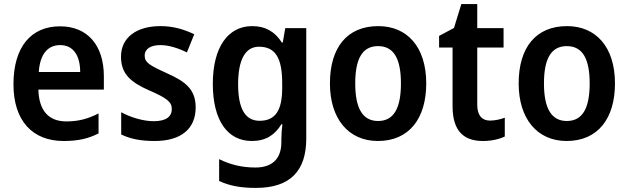

<svg xmlns="http://www.w3.org/2000/svg" viewBox="-20 -681 3080 941"><path d="M274 -552C133 -552 46 -452 46 -268C46 -89 139 10 292 10C364 10 413 -2 463 -27V-125C410 -98 364 -86 305 -86C217 -86 171 -140 168 -242H489V-307C489 -458 410 -552 274 -552ZM275 -460C341 -460 373 -406 373 -328H170C176 -416 214 -460 275 -460Z M939 -155C939 -243 888 -282 800 -321C714 -360 689 -374 689 -409C689 -440 717 -460 766 -460C807 -460 854 -445 896 -424L932 -513C880 -538 828 -553 766 -553C650 -553 573 -498 573 -403C573 -317 623 -277 711 -238C799 -200 822 -181 822 -147C822 -109 794 -87 733 -87C682 -87 619 -106 574 -131V-22C619 0 670 10 738 10C868 10 939 -50 939 -155Z M1216 -553C1097 -553 1023 -449 1023 -270C1023 -91 1095 10 1214 10C1282 10 1327 -19 1359 -72H1364C1361 -50 1359 -18 1359 1V16C1359 98 1313 140 1232 140C1165 140 1109 126 1054 99V206C1105 230 1161 240 1234 240C1403 240 1481 156 1481 -2V-543H1378L1366 -473H1361C1327 -526 1281 -553 1216 -553ZM1249 -452C1330 -452 1363 -397 1363 -273V-250C1363 -140 1330 -89 1252 -89C1182 -89 1147 -148 1147 -268C1147 -388 1182 -452 1249 -452Z M2069 -272C2069 -453 1974 -553 1834 -553C1681 -553 1597 -448 1597 -272C1597 -99 1688 10 1832 10C1985 10 2069 -100 2069 -272ZM1721 -272C1721 -390 1754 -455 1833 -455C1912 -455 1945 -390 1945 -272C1945 -154 1912 -88 1833 -88C1755 -88 1721 -154 1721 -272Z M2381 -90C2342 -90 2319 -116 2319 -167V-448H2448V-543H2319V-661H2241L2205 -544L2132 -505V-448H2198V-161C2198 -34 2257 10 2347 10C2390 10 2427 1 2454 -12V-104C2432 -96 2406 -90 2381 -90Z M2994 -272C2994 -453 2899 -553 2759 -553C2606 -553 2522 -448 2522 -272C2522 -99 2613 10 2757 10C2910 10 2994 -100 2994 -272ZM2646 -272C2646 -390 2679 -455 2758 -455C2837 -455 2870 -390 2870 -272C2870 -154 2837 -88 2758 -88C2680 -88 2646 -154 2646 -272Z"/></svg>

Font: Noto Sans Myanmar UI SemiCondensed SemiBold
Style: Regular
Weight: 600
Width: 4
Designer: Monotype Design Team
Foundry: Monotype Imaging Inc.
Version: Version 2.103